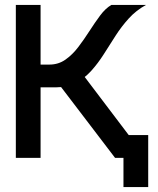

<svg xmlns="http://www.w3.org/2000/svg" viewBox="-20 -638 640 776"><path d="M479 118V0H447V-92H579V118ZM66 -285V-377H180Q216 -377 244.5 -397Q273 -417 296.5 -448Q320 -479 341.5 -512.5Q363 -546 384.5 -575Q406 -604 430 -618H570Q530 -596 500.5 -563.5Q471 -531 447 -493.5Q423 -456 399.5 -419Q376 -382 349 -352Q322 -322 287.5 -303.5Q253 -285 206 -285ZM44 0V-618H144V0ZM445 0 185 -341 292 -367 570 0Z"/></svg>

Font: Victor Mono Thin
Style: Regular
Weight: 100
Monospace: yes
Designer: Rune Bjørnerås
Version: Version 1.561;gftools[0.9.30]